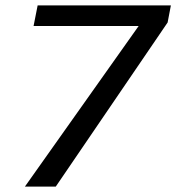

<svg xmlns="http://www.w3.org/2000/svg" viewBox="-20 -689 651 709"><path d="M72 0H186L599 -606L611 -669H119L104 -593H492Z"/></svg>

Font: KpSans
Style: BoldItalic
Weight: 700
Italic angle: -11°
Version: Version 0.66